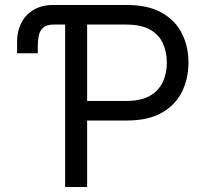

<svg xmlns="http://www.w3.org/2000/svg" viewBox="-20 -747 827 767"><path d="M130.9 -534.2H48.3V-582.5Q48.3 -622.1 64.9 -655Q81.5 -688 114 -707.5Q146.5 -727.1 193.4 -727.1H485.8Q571.3 -727.1 625.7 -696.5Q680.2 -666 706.5 -613.8Q732.9 -561.5 732.9 -497.1Q732.9 -432.6 706.8 -380.1Q680.7 -327.6 626.5 -296.6Q572.3 -265.6 487.3 -265.6H328.1V0H240.2V-648.9H194.8Q166.5 -648.9 152.6 -636.5Q138.7 -624 134.8 -604Q130.9 -584 130.9 -561ZM328.1 -343.8H484.4Q543 -343.8 578.4 -364Q613.8 -384.3 630.1 -418.9Q646.5 -453.6 646.5 -497.1Q646.5 -540.5 630.1 -575.2Q613.8 -609.9 578.1 -629.4Q542.5 -648.9 482.9 -648.9H328.1Z"/></svg>

Font: Sahel VF Regular
Style: Regular
Weight: 400
Foundry: Saber Rastikerdar (saber.rastikerdar@gmail.com)
Version: Version 3.4.0